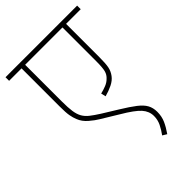

<svg xmlns="http://www.w3.org/2000/svg" viewBox="-232 -718 982 982"><g transform="rotate(-45 259.0 -226.5)"><path d="M518 -596H412V-354Q412 -310 407.5 -286.5Q403 -263 388 -243Q374 -224 348.5 -211.5Q323 -199 293 -191L287 -217Q308 -222 327 -229.5Q346 -237 359 -250Q375 -264 380.5 -284.5Q386 -305 386 -352V-596H116V-330Q116 -286 120 -258.5Q124 -231 134.5 -212.5Q145 -194 164 -179Q183 -164 213 -145L294 -95Q343 -65 371.5 -43Q400 -21 412 1Q424 23 424 52Q424 85 412 112Q400 139 379 169L356 155Q373 132 385 107.5Q397 83 397 55Q397 21 372.5 -6.5Q348 -34 280 -74L188 -130Q169 -141 142.5 -163.5Q116 -186 105 -215Q98 -232 94 -254Q90 -276 90 -322V-596H0V-622H518Z"/></g></svg>

Font: Noto Sans Thin
Style: Italic
Weight: 100
Italic angle: -12°
Designer: Monotype Design Team
Foundry: Monotype Imaging Inc.
Version: Version 2.013; ttfautohint (v1.8.4.7-5d5b)